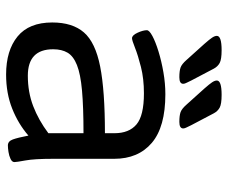

<svg xmlns="http://www.w3.org/2000/svg" viewBox="-80 -678 764 645"><g transform="rotate(90 302.5 -356.0)"><path d="M231 6Q150 6 103 -32.5Q56 -71 56 -149Q56 -217 89.5 -255.5Q123 -294 204 -310Q285 -326 428 -326V-358Q428 -407 398.5 -432Q369 -457 294 -457Q245 -457 205.5 -447Q166 -437 141 -427Q116 -417 109 -417Q99 -417 90.5 -435.5Q82 -454 82 -467Q82 -475 101.5 -485.5Q121 -496 153.5 -506Q186 -516 223.5 -522.5Q261 -529 297 -529Q407 -529 460.5 -483.5Q514 -438 514 -357V-151Q514 -89 519.5 -59Q525 -29 525 -22Q525 -14 514.5 -9Q504 -4 491 -2Q478 0 469 0Q455 0 449 -16.5Q443 -33 436 -69Q397 -35 345.5 -14.5Q294 6 231 6ZM235 -67Q290 -67 337 -85Q384 -103 428 -136V-254Q340 -254 284.5 -249Q229 -244 199 -232Q169 -220 157.5 -200.5Q146 -181 146 -152Q146 -67 235 -67ZM390 -576Q369 -576 357.5 -580Q346 -584 332 -600L278 -660Q263 -677 257 -686Q251 -695 251 -702Q251 -718 299 -718Q330 -718 342 -711.5Q354 -705 361 -692L401 -616Q405 -607 408.5 -600.5Q412 -594 412 -589Q412 -576 390 -576ZM240 -576Q219 -576 207.5 -580Q196 -584 182 -600L128 -660Q113 -677 107 -686Q101 -695 101 -702Q101 -718 149 -718Q180 -718 192 -711.5Q204 -705 211 -692L251 -616Q255 -607 258.5 -600.5Q262 -594 262 -589Q262 -576 240 -576Z"/></g></svg>

Font: Asap Semi Expanded
Style: Regular
Weight: 400
Width: 6
Designer: Pablo Cosgaya
Foundry: Omnibus-Type
Version: Version 3.001; ttfautohint (v1.8.4.7-5d5b)